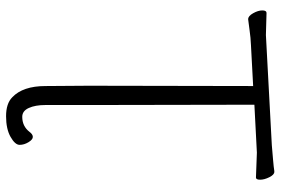

<svg xmlns="http://www.w3.org/2000/svg" viewBox="-162 -582 902 617"><g transform="rotate(90 288.5 -274.0)"><path d="M293 137Q257 103 257 30L256 -108L257 -637L126 -630Q101 -629 77.5 -625.5Q54 -622 43 -621H42Q32 -621 23 -637Q14 -653 14 -666.5Q14 -680 22 -680L93 -678L447 -697Q470 -699 494 -701Q518 -703 530 -705H533Q542 -705 550 -689Q558 -673 558 -659.5Q558 -646 551 -646L471 -649L317 -641L318 -106V31Q318 63 327.5 84Q337 105 356 105Q386 105 404 82Q412 71 420.5 71Q429 71 437.5 85Q446 99 446 113.5Q446 128 420.5 142.5Q395 157 354 157Q313 157 293 137Z"/></g></svg>

Font: LXGW WenKai TC Light
Style: Regular
Weight: 300
Designer: LXGW / Fontworks Inc.
Foundry: LXGW / Fontworks Inc.
Version: Version 1.330